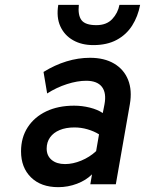

<svg xmlns="http://www.w3.org/2000/svg" viewBox="-20 -762 600 794"><path d="M221 12Q149.5 12 108.2 -28.5Q67 -69 67 -136Q67 -193 94.5 -235.5Q122 -278 171.2 -301.5Q220.5 -325 286.5 -325Q319.5 -325 351.5 -317Q383.5 -309 405 -294.5L412 -330Q421 -377.5 401.5 -402.8Q382 -428 336.5 -428Q300 -428 257 -414.2Q214 -400.5 175 -375.5L160 -464.5Q207 -493.5 255.2 -508.2Q303.5 -523 352 -523Q411.5 -523 452 -499Q492.5 -475 509.8 -431.8Q527 -388.5 517 -331L459 0H353.5L360.5 -41Q336 -16.5 298.5 -2.2Q261 12 221 12ZM249 -83.5Q281.5 -83.5 316 -97.8Q350.5 -112 377.5 -137L389.5 -206.5Q368.5 -219.5 342 -227.2Q315.5 -235 288 -235Q252.5 -235 226.8 -224.2Q201 -213.5 187 -193.8Q173 -174 173 -147.5Q173 -118 193.5 -100.8Q214 -83.5 249 -83.5ZM366 -575.5Q317.5 -575.5 282 -595.8Q246.5 -616 229.5 -653.2Q212.5 -690.5 221 -742H306Q301.5 -699 317.2 -678.5Q333 -658 378.5 -658Q420.5 -658 444 -683Q467.5 -708 474 -742H559.5Q550.5 -694 526.5 -656.2Q502.5 -618.5 462.5 -597Q422.5 -575.5 366 -575.5Z"/></svg>

Font: Overpass SemiBold
Style: Italic
Weight: 600
Italic angle: -10°
Designer: Delve Withrington, Dave Bailey, Thomas Jockin
Foundry: Delve Fonts LLC
Version: Version 4.000